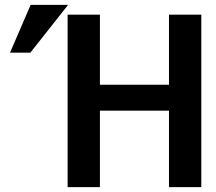

<svg xmlns="http://www.w3.org/2000/svg" viewBox="-20 -758 884 784"><path d="M670 -412H388V-698H256V6H388V-306H670V6H802V-698H670ZM104 -543 258 -738H105L21 -543Z"/></svg>

Font: Repo DemiBold
Style: Regular
Weight: 600
Designer: Stefan Peev
Foundry: Context Ltd
Version: Version 1.502